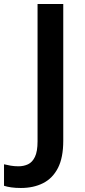

<svg xmlns="http://www.w3.org/2000/svg" viewBox="-96 -734 425 956"><path d="M8 202Q-19 202 -40 199Q-61 196 -76 191V84Q-60 88 -42 91Q-24 94 -4 94Q22 94 43.5 84Q65 74 78 47Q91 20 91 -30V-714H219V-33Q219 51 192.5 102.5Q166 154 118.5 178Q71 202 8 202Z"/></svg>

Font: Noto Sans Hanifi Rohingya SemiBold
Style: Regular
Weight: 600
Version: Version 2.101